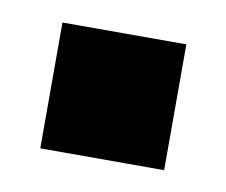

<svg xmlns="http://www.w3.org/2000/svg" viewBox="-36 -193 286 243"><g transform="rotate(10 107.5 -71.0)"><path d="M187 -151.9V9.8H27.8V-151.9Z"/></g></svg>

Font: D-DIN-PRO Heavy
Style: Bold
Weight: 900
Designer: Charles Nix
Foundry: CyberFei
Version: Version 1.000;hotconv 1.0.109;makeotfexe 2.5.65596